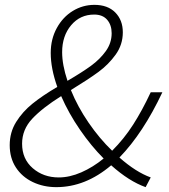

<svg xmlns="http://www.w3.org/2000/svg" viewBox="-20 -758 697 791"><path d="M20 -160Q20 -213 46.5 -255.5Q73 -298 114 -331Q155 -364 216 -400Q189 -476 189 -540Q189 -597 214 -642.5Q239 -688 280 -713Q321 -738 369 -738Q424 -738 455 -706.5Q486 -675 486 -625Q486 -574 456.5 -533Q427 -492 385.5 -461.5Q344 -431 272 -387Q300 -318 345 -252.5Q390 -187 442 -137Q491 -186 528.5 -244.5Q566 -303 601 -378H649Q570 -210 472 -109Q540 -49 601 -27L580 13Q512 -11 438 -77Q332 13 212 13Q159 13 115 -8Q71 -29 45.5 -68Q20 -107 20 -160ZM222 -27Q267 -27 315 -48Q363 -69 407 -105Q356 -156 309.5 -223.5Q263 -291 232 -362Q154 -313 112.5 -268.5Q71 -224 71 -166Q71 -103 115 -65Q159 -27 222 -27ZM258 -425Q318 -460 355 -487Q392 -514 416 -547.5Q440 -581 440 -621Q440 -655 421.5 -676.5Q403 -698 368 -698Q310 -698 273 -654Q236 -610 236 -543Q236 -491 258 -425Z"/></svg>

Font: Nebula Sans Light
Style: Regular
Weight: 300
Italic angle: -9°
Designer: Paul D. Hunt for Adobe (as Source Sans)
Foundry: Nebula Entertainment & Broadcasting LLC
Version: Version 1.010